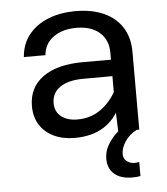

<svg xmlns="http://www.w3.org/2000/svg" viewBox="-54 -611 758 873"><g transform="rotate(-5 325.0 -174.0)"><path d="M469 0 464.5 -125V-360Q464.5 -418.5 426 -452.2Q387.5 -486 320.5 -486Q256 -486 215 -456.2Q174 -426.5 169.5 -374.5H71Q75.5 -433.5 108.5 -475.2Q141.5 -517 196.8 -539.5Q252 -562 323.5 -562Q397.5 -562 451.8 -537.5Q506 -513 535.5 -466.8Q565 -420.5 565 -355V0ZM270 12Q216 12 174.8 -7.5Q133.5 -27 110.8 -63.2Q88 -99.5 88 -148.5Q88 -233.5 153.5 -280.8Q219 -328 336.5 -328H478V-253L332.5 -252.5Q264.5 -252.5 226 -226.8Q187.5 -201 187.5 -153.5Q187.5 -115 215.2 -92.8Q243 -70.5 289.5 -70.5Q349.5 -70.5 396 -103.2Q442.5 -136 471.5 -193L483 -119Q456.5 -55.5 402.5 -21.8Q348.5 12 270 12ZM552 210.5Q544.5 212 536.5 213Q528.5 214 515.5 214Q462 214 433 188.8Q404 163.5 404 119.5Q404 87 420 58.5Q436 30 460.5 7Q485 -16 510 -30L553 0Q518.5 18 499.2 47.5Q480 77 480 104Q480 126 495.8 137.5Q511.5 149 530.5 149Q536.5 149 541.2 148.2Q546 147.5 552 146.5Z"/></g></svg>

Font: Azeret Mono Thin
Style: Regular
Weight: 100
Designer: Martin Vácha
Foundry: Displaay
Version: Version 1.002